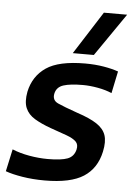

<svg xmlns="http://www.w3.org/2000/svg" viewBox="-52 -740 568 790"><g transform="rotate(5 232.5 -344.5)"><path d="M232 -522 345 -699H441L319 -522ZM162 10Q113 10 70 3Q27 -4 0 -14L20 -106Q51 -93 90.5 -86Q130 -79 167 -79Q223 -79 249 -89Q275 -99 282 -128Q287 -149 275 -161Q263 -173 236 -183Q209 -193 168 -207Q129 -221 101.5 -237.5Q74 -254 63 -280Q52 -306 60 -348Q74 -413 126 -448.5Q178 -484 287 -484Q328 -484 363.5 -478Q399 -472 424 -463L405 -372Q380 -383 347 -389Q314 -395 285 -395Q233 -395 205 -386Q177 -377 171 -350Q165 -322 190 -310.5Q215 -299 272 -279Q324 -262 353 -243Q382 -224 391 -197.5Q400 -171 391 -129Q376 -59 322.5 -24.5Q269 10 162 10Z"/></g></svg>

Font: Kanit
Style: Italic
Weight: 400
Italic angle: -12°
Designer: Katatrad Team
Foundry: CadsonDemak
Version: Version 2.000; ttfautohint (v1.8.3)